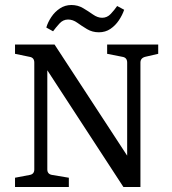

<svg xmlns="http://www.w3.org/2000/svg" viewBox="-20 -747 687 767"><path d="M560 -520Q541 -515 541 -497V0H473L147 -500L169 -503V-70Q169 -51 189 -48L255 -37V0H40V-37L98 -48Q117 -51 117 -70V-497Q117 -517 98 -520L40 -532V-569H198L511 -90L488 -86V-497Q488 -517 469 -520L408 -532V-569H612V-532ZM375 -618Q349 -618 328 -630.5Q307 -643 289 -656Q271 -669 252 -669Q232 -669 217.5 -653Q203 -637 192 -622L165 -637Q171 -658 185 -679Q199 -700 219.5 -713.5Q240 -727 265 -727Q291 -727 312 -714.5Q333 -702 351.5 -689Q370 -676 388 -676Q408 -676 422.5 -691.5Q437 -707 448 -723L476 -708Q469 -687 455 -666Q441 -645 421 -631.5Q401 -618 375 -618Z"/></svg>

Font: Yrsa
Style: Regular
Weight: 400
Designer: Anna Giedrys (Yrsa+Rasa design), David Brezina (Yrsa art-direction, Rasa art-direction, design)
Foundry: Rosetta Type Foundry
Version: Version 2.004